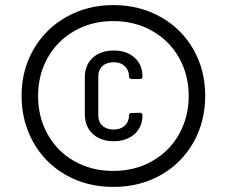

<svg xmlns="http://www.w3.org/2000/svg" viewBox="-20 -728 894 756"><path d="M65 -351Q65 -452 112 -533.5Q159 -615 241.5 -661.5Q324 -708 426 -708Q529 -708 612 -661.5Q695 -615 741.5 -533.5Q788 -452 788 -351Q788 -249 741.5 -167Q695 -85 612.5 -38.5Q530 8 426 8Q322 8 239.5 -39Q157 -86 111 -168Q65 -250 65 -351ZM426 -55Q512 -55 580 -94Q648 -133 685.5 -200.5Q723 -268 723 -350Q723 -434 684.5 -501.5Q646 -569 578 -607Q510 -645 426 -645Q341 -645 273.5 -606.5Q206 -568 168 -501Q130 -434 130 -350Q130 -266 168 -198.5Q206 -131 273.5 -93Q341 -55 426 -55ZM314 -423Q314 -472 345 -500.5Q376 -529 428 -529Q479 -529 510 -501Q541 -473 541 -426Q541 -417 531 -417H499Q488 -417 488 -427Q488 -452 471.5 -467.5Q455 -483 428 -483Q400 -483 383.5 -468Q367 -453 367 -428V-273Q367 -248 383.5 -233Q400 -218 428 -218Q455 -218 471.5 -233.5Q488 -249 488 -274Q488 -283 499 -283L531 -284Q541 -284 541 -274Q541 -228 509.5 -200Q478 -172 428 -172Q376 -172 345 -201Q314 -230 314 -278Z"/></svg>

Font: Barlow GEO Medium
Style: Regular
Weight: 500
Designer: Jeremy Tribby
Foundry: Tribby Type
Version: Version 1.408